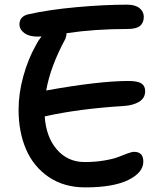

<svg xmlns="http://www.w3.org/2000/svg" viewBox="-20 -731 706 828"><path d="M347.2 77.1Q256.3 77.1 190.4 32.5Q124.5 -12.2 92.3 -87.2Q60.1 -162.1 60.1 -257.8Q60.1 -328.1 80.6 -402.3Q101.1 -476.6 134.8 -536.1Q143.6 -554.2 159.2 -574.2Q153.3 -573.2 141.1 -573.2Q105.5 -573.2 84.7 -588.6Q64 -604 64 -626Q64 -659.2 100.1 -668.9Q191.9 -689.5 311.3 -700.2Q430.7 -710.9 527.8 -710.9Q563 -710.9 581.5 -696Q600.1 -681.2 600.1 -658.2Q600.1 -633.3 584.2 -619.6Q568.4 -606 529.8 -606Q388.7 -606 267.1 -587.9Q267.1 -578.6 262.2 -564Q197.3 -444.3 179.2 -340.8Q407.2 -381.8 534.2 -381.8Q573.2 -381.8 589.6 -371.3Q606 -360.8 606 -337.9Q606 -308.1 580.1 -292.2Q554.2 -276.4 513.2 -273.9Q317.9 -261.7 172.9 -229Q178.7 -140.1 225.3 -86.2Q272 -32.2 345.2 -32.2Q391.6 -32.2 430.9 -39.1Q470.2 -45.9 490.7 -54.2Q511.2 -62.5 529.8 -69.3Q548.3 -76.2 558.1 -76.2Q598.1 -76.2 598.1 -34.2Q598.1 13.2 533.2 45.2Q468.3 77.1 347.2 77.1Z"/></svg>

Font: Shantell Sans Irregular Bouncy
Style: Regular
Weight: 500
Designer: Stephen Nixon, Anya Danilova, Shantell Martin
Foundry: Arrow Type
Version: Version 1.006;[9816181b4]